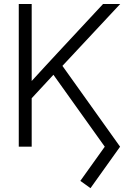

<svg xmlns="http://www.w3.org/2000/svg" viewBox="-20 -748 645 979"><path d="M75.7 0V-727.5H141.6V-335Q175.3 -372.1 208.5 -408Q241.7 -443.8 276.9 -481.9L505.4 -727.5H592.8L298.3 -412.1L592.3 0L441.4 211.4L389.6 174.3L514.2 0L252.4 -366.7L141.6 -247.1V0Z"/></svg>

Font: Inter Display Light
Style: Regular
Weight: 300
Designer: Rasmus Andersson
Foundry: rsms
Version: Version 4.000;git-a52131595